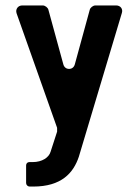

<svg xmlns="http://www.w3.org/2000/svg" viewBox="-20 -496 507 706"><path d="M102 190C206 190 250 140 270 80L428 -448C433 -463 423 -476 407 -476H331C322 -476 312 -468 310 -460L255 -259C249 -237 219 -237 213 -259L158 -460C156 -468 146 -476 137 -476H62C46 -476 36 -462 41 -447L190 -26V-12L166 62C160 83 135 100 100 100H88C81 100 76 105 76 112V177C76 184 82 190 89 190Z"/></svg>

Font: DIN Rundschrift
Style: Breit
Weight: 400
Width: 7
Version: Version 1.027